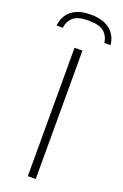

<svg xmlns="http://www.w3.org/2000/svg" viewBox="-211 -990 665 1040"><g transform="rotate(20 121.5 -469.5)"><path d="M99 0V-740H144.5V0ZM-33.5 -820Q-30 -855 -12.5 -881.8Q5 -908.5 38 -923.8Q71 -939 121 -939Q171.5 -939 205 -923.5Q238.5 -908 256.2 -881.2Q274 -854.5 277.5 -820H242Q236 -860 209.2 -882.2Q182.5 -904.5 121 -904.5Q60 -904.5 33.8 -882.2Q7.5 -860 2 -820Z"/></g></svg>

Font: Encode Sans SemiExpanded ExtraLight
Style: Regular
Weight: 250
Width: 6
Designer: Multiple Designers
Foundry: Impallari Type
Version: Version 3.002